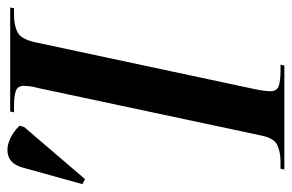

<svg xmlns="http://www.w3.org/2000/svg" viewBox="-220 -610 761 500"><g transform="rotate(-90 160.0 -360.5)"><path d="M-32 0 -30 -10H-12Q14 -10 32 -18.5Q50 -27 57 -62L180 -640Q184 -655 185 -664Q186 -673 186 -678Q186 -695 172 -699.5Q158 -704 134 -704H117L119 -714H390L388 -704H371Q343 -704 325 -694.5Q307 -685 299 -647L178 -80Q175 -66 173.5 -55Q172 -44 172 -36Q172 -19 186 -14.5Q200 -10 224 -10H241L239 0ZM-57 -519 -70 -526 -27 -681Q-19 -709 -1 -717Q17 -725 39.5 -717.5Q62 -710 82 -690L79 -678Z"/></g></svg>

Font: Noto Serif Display ExtraCondensed SemiBold
Style: Italic
Weight: 600
Width: 2
Italic angle: -12°
Designer: Monotype Design Team
Foundry: Monotype Imaging Inc.
Version: Version 2.009